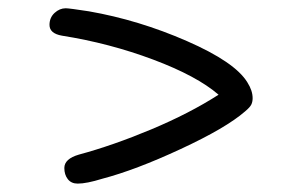

<svg xmlns="http://www.w3.org/2000/svg" viewBox="-20 -516 740 462"><path d="M167 -74.2Q151.4 -74.2 143.1 -85Q134.8 -95.7 134.8 -111.8Q134.8 -133.8 169.9 -144Q251.5 -166 343.8 -204.6Q436 -243.2 505.9 -288.1Q454.1 -333 348.6 -372.6Q243.2 -412.1 128.9 -430.2Q99.1 -435.5 99.1 -456.1Q99.1 -473.6 111.3 -484.9Q123.5 -496.1 138.2 -496.1Q146.5 -496.1 193.8 -488.8Q314 -467.8 429.7 -417.2Q545.4 -366.7 575.2 -317.9Q587.9 -297.9 587.9 -279.8Q587.9 -271 584.7 -264.4Q581.5 -257.8 569.8 -248Q523.9 -208 415 -157.5Q306.2 -106.9 226.1 -85.9Q188.5 -74.2 167 -74.2Z"/></svg>

Font: Shantell Sans Irregular
Style: Regular
Weight: 300
Designer: Stephen Nixon, Anya Danilova, Shantell Martin
Foundry: Arrow Type
Version: Version 1.006;[9816181b4]